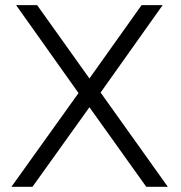

<svg xmlns="http://www.w3.org/2000/svg" viewBox="-20 -719 698 739"><path d="M42 -699.2H123L324.2 -417L524.9 -699.2H606L367.2 -362.8L626 0H543L324.2 -306.2L105 0H23.9L282.2 -360.8Z"/></svg>

Font: Montserrat arm Light
Style: Regular
Weight: 300
Designer: Julieta Ulanovsky
Foundry: Julieta Ulanovsky
Version: Version 6.000;PS 006.000;hotconv 1.0.88;makeotf.lib2.5.64775